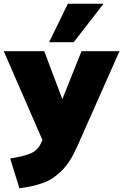

<svg xmlns="http://www.w3.org/2000/svg" viewBox="-48 -785 662 1032"><path d="M215.8 -558.1 316.9 -765.1H508.8L348.1 -558.1ZM56.2 227.1 6.8 66.9Q84.5 54.7 121.1 37.4Q157.7 20 173.8 -19L180.2 -32.2L-27.8 -509.8H189.9L287.1 -252L390.1 -509.8H594.2L367.2 2Q348.1 44.9 327.4 77.6Q306.6 110.4 283 133.3Q259.3 156.2 235.8 172.1Q212.4 188 181.6 198.7Q150.9 209.5 123 215.6Q95.2 221.7 56.2 227.1Z"/></svg>

Font: Mulish ExtraBlack
Style: Regular
Weight: 1000
Designer: Vernon Adams
Foundry: Vernon Adams
Version: Version 3.603; ttfautohint (v1.8.3)